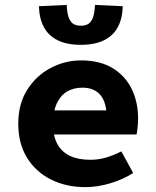

<svg xmlns="http://www.w3.org/2000/svg" viewBox="-20 -756 640 788"><path d="M330 12Q252.7 12 190.3 -18.7Q127.9 -49.4 91.5 -107.7Q55 -165.9 55 -248.3Q55 -329.5 91.8 -387.6Q128.6 -445.7 187.6 -476.9Q246.7 -508.1 313.1 -508.1Q389.6 -508.1 441.6 -476.7Q493.7 -445.3 520.2 -391.4Q546.7 -337.6 546.7 -270Q546.7 -250.2 544.6 -231.8Q542.5 -213.4 540.5 -204.1H164.1V-302.8H441L417.8 -274.7Q417.8 -334.7 392.4 -365.5Q367 -396.2 318 -396.2Q281.7 -396.2 254.7 -380Q227.7 -363.7 212.7 -330.8Q197.6 -297.8 197.6 -248.3Q197.6 -196.9 215.8 -164.3Q233.9 -131.6 267.9 -115.9Q301.9 -100.2 350.1 -100.2Q384 -100.2 414.4 -109.1Q444.9 -118 477.9 -134.6L526.7 -46Q484.2 -19.1 432.3 -3.6Q380.3 12 330 12ZM311.8 -572Q254.3 -572 216.4 -590.9Q178.5 -609.8 159.8 -645.2Q141.1 -680.7 139.7 -730.5L253.8 -735.8Q254.8 -708.4 260.3 -689.2Q265.9 -669.9 278.1 -660.1Q290.4 -650.4 311.8 -650.4Q333.3 -650.4 345.5 -660.1Q357.6 -669.9 363.2 -689.2Q368.7 -708.4 369.7 -735.8L483.8 -730.5Q482.6 -680.7 463.8 -645.2Q445.1 -609.8 407.1 -590.9Q369.2 -572 311.8 -572Z"/></svg>

Font: Source Code Pro ExtraLight
Style: Regular
Weight: 200
Monospace: yes
Designer: Paul D. Hunt, Teo Tuominen
Foundry: Adobe
Version: Version 1.026;hotconv 1.1.0;makeotfexe 2.6.0